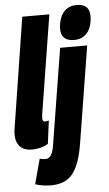

<svg xmlns="http://www.w3.org/2000/svg" viewBox="-64 -820 613 1081"><g transform="rotate(-5 242.0 -279.5)"><path d="M101 -740H254L165 -184Q164 -176 163.5 -170Q163 -164 163 -160Q163 -141 178 -141Q188 -141 199 -145L182 -14Q165 -3 140.5 3.5Q116 10 92 10Q46 10 23 -14.5Q0 -39 0 -83Q0 -101 4 -123ZM412 -779Q485 -779 484 -709Q484 -677 473.5 -648.5Q463 -620 440 -602Q417 -584 381 -584Q307 -584 307 -654Q308 -686 318.5 -714.5Q329 -743 352 -761Q375 -779 412 -779ZM451 -547 363 -1Q345 113 304.5 166.5Q264 220 179 220Q162 220 138 217Q114 214 91 206L129 65Q139 68 147 69Q155 70 162 70Q199 70 210 -1L298 -547Z"/></g></svg>

Font: Georama Condensed ExtraBold
Style: Italic
Weight: 800
Width: 3
Italic angle: -9°
Designer: Jean-Baptiste Levee
Foundry: Production Type
Version: Version 1.000